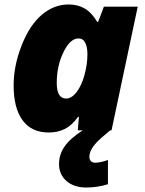

<svg xmlns="http://www.w3.org/2000/svg" viewBox="-20 -583 647 859"><path d="M275.9 -142.1Q300.3 -142.1 322.5 -170.7Q344.7 -199.2 357.9 -247.1Q371.1 -294.9 371.1 -340.8Q371.1 -372.6 361.3 -391.8Q351.6 -411.1 331.1 -411.1Q293.9 -411.1 263.9 -349.4Q233.9 -287.6 233.9 -211.9Q233.9 -142.1 275.9 -142.1ZM479 0H328.1L333 -60.1H329.1Q301.8 -22 270 -6.1Q238.3 9.8 198.2 9.8Q121.1 9.8 81.1 -44.7Q41 -99.1 41 -201.2Q41 -288.6 76.7 -379.4Q112.3 -470.2 166.7 -516.6Q221.2 -563 287.1 -563Q328.1 -563 359.4 -544.7Q390.6 -526.4 415 -484.9H418.9L444.8 -553.2H596.2ZM473.1 0Q425.8 39.1 410.9 55.4Q396 71.8 387.9 87.6Q379.9 103.5 379.9 120.1Q379.9 129.9 386.5 137.5Q393.1 145 405.8 145Q428.7 145 462.9 132.8V241.2Q417 255.9 365.7 255.9Q310.5 255.9 277.3 226.6Q244.1 197.3 244.1 150.9Q244.1 108.4 268.6 72.8Q293 37.1 350.1 0Z"/></svg>

Font: Open Sans Extrabold
Style: Italic
Weight: 800
Italic angle: -12°
Foundry: Ascender Corporation
Version: Version 1.10